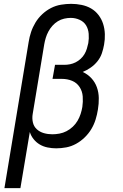

<svg xmlns="http://www.w3.org/2000/svg" viewBox="-20 -763 640 998"><path d="M3 215 129 -545Q133 -571 141.5 -596.5Q150 -622 164.5 -646Q179 -670 200 -689.5Q221 -709 245.5 -721.5Q270 -734 297 -738.5Q324 -743 350 -743Q377 -743 404 -737.5Q431 -732 453.5 -719Q476 -706 492 -685Q508 -664 516 -639Q524 -614 525 -586Q526 -558 521 -531Q517 -508 509.5 -486Q502 -464 487 -445Q472 -426 452 -412Q432 -398 410 -389Q436 -377 455 -356.5Q474 -336 483.5 -309.5Q493 -283 493.5 -253.5Q494 -224 489 -194Q485 -168 477 -142Q469 -116 455 -92.5Q441 -69 420.5 -49Q400 -29 375.5 -15.5Q351 -2 324.5 3Q298 8 272 8Q250 8 227.5 3.5Q205 -1 186.5 -12Q168 -23 154.5 -40Q141 -57 135 -77L86 215ZM252 -65Q270 -65 289 -68.5Q308 -72 325.5 -81Q343 -90 358 -104Q373 -118 383 -135Q393 -152 399 -170.5Q405 -189 408 -207Q412 -234 410 -261.5Q408 -289 393.5 -311Q379 -333 354.5 -343Q330 -353 302 -353H253L266 -426H314Q329 -426 344 -429Q359 -432 373 -439Q387 -446 399 -457Q411 -468 419 -481.5Q427 -495 431.5 -510Q436 -525 439 -539Q443 -563 441 -587.5Q439 -612 427.5 -631Q416 -650 394 -660Q372 -670 348 -670Q331 -670 313.5 -666Q296 -662 280.5 -652.5Q265 -643 252.5 -629Q240 -615 231.5 -599Q223 -583 218 -566.5Q213 -550 210 -533L150 -171Q146 -148 151 -126.5Q156 -105 171.5 -91Q187 -77 208 -71Q229 -65 252 -65Z"/></svg>

Font: Iosevka Etoile Oblique
Style: Regular
Weight: 400
Italic angle: -9°
Designer: Belleve Invis
Foundry: Belleve Invis
Version: Version 15.5.2; ttfautohint (v1.8.4)